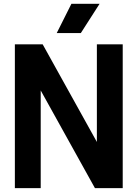

<svg xmlns="http://www.w3.org/2000/svg" viewBox="-20 -968 708 988"><path d="M56.5 0V-740H199.5L478.5 -237.5V-740H611.5V0H468.5L189.5 -502.5V0ZM272 -798 347.5 -948.5H492.5L396 -798Z"/></svg>

Font: Encode Sans Condensed
Style: Bold
Weight: 700
Width: 3
Designer: Multiple Designers
Foundry: Impallari Type
Version: Version 3.000; ttfautohint (v1.8.3) -l 8 -r 50 -G 200 -x 14 